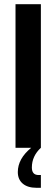

<svg xmlns="http://www.w3.org/2000/svg" viewBox="-20 -705 269 916"><path d="M175 -685V0Q132 40 132 94Q132 130 164 130H175V191H155Q112 191 88.5 171Q65 151 65 116Q65 52 129 0H54V-685Z"/></svg>

Font: Khand SemiBold
Style: Regular
Weight: 600
Designer: Devanagari: Sanchit Sawaria, Jyotish Sonowal; Latin: Satya Rajpurohit
Foundry: Indian Type Foundry
Version: Version 1.101;PS 1.0;hotconv 1.0.78;makeotf.lib2.5.61930; tt